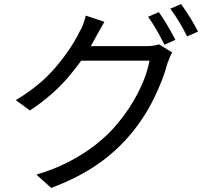

<svg xmlns="http://www.w3.org/2000/svg" viewBox="-20 -860 1040 949"><path d="M847 -663 793 -639Q750 -725 712 -777L765 -800Q798 -756 847 -663ZM959 -704 905 -680Q889 -713 866 -751Q843 -789 822 -817L875 -840Q925 -770 959 -704ZM819 -576 808 -548Q786 -466 741 -374Q696 -282 631 -203Q560 -116 464 -49Q368 18 233 69L160 3Q252 -24 325 -63Q467 -137 560 -248Q619 -318 661 -399Q703 -480 719 -560H349L381 -632H586H659H700Q744 -632 765 -641L831 -601Q824 -589 819 -576ZM472 -710 452 -674Q402 -579 322 -484Q242 -389 128 -314L58 -365Q177 -436 254.5 -527Q332 -618 373 -703Q382 -716 391 -740Q400 -764 404 -783L496 -752Z"/></svg>

Font: Merged Yaku Han JP
Style: Regular
Weight: 400
Designer: Ryoko NISHIZUKA 西塚涼子 (kana, bopomofo & ideographs); Paul D. Hunt (Latin, Greek & Cyrillic); Sandoll Communications 산돌커뮤니
Foundry: Adobe
Version: Version 2.004